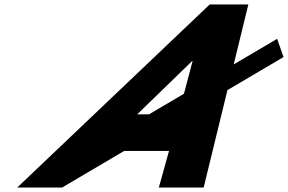

<svg xmlns="http://www.w3.org/2000/svg" viewBox="-20 -845 1297 865"><path d="M808.8 -422.7 651.4 -330H598.2L845.7 -570H847.7ZM1004.7 -439.1 1257.4 -588 1228.5 -670 1032.9 -554.8 1098.9 -825H924.9L57.5 0H259.5L539.5 -165H741.4L695.5 0H897.5Z"/></svg>

Font: Hussar
Style: BdWodka
Weight: 700
Foundry: Cannot Into Space Fonts
Version: Version 2.00